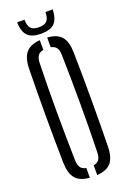

<svg xmlns="http://www.w3.org/2000/svg" viewBox="-177 -1001 714 1065"><g transform="rotate(-20 180.0 -468.0)"><path d="M158 6Q100.5 1.5 75 -29Q49.5 -59.5 48 -123Q46.5 -194.5 46 -263.2Q45.5 -332 45.5 -400Q45.5 -468 46 -536.5Q46.5 -605 48 -677Q49.5 -740.5 75 -771Q100.5 -801.5 158 -806V-748.5Q135.5 -745 125.2 -730.2Q115 -715.5 114 -687Q112 -616 111.2 -544.8Q110.5 -473.5 110.5 -402.2Q110.5 -331 111.5 -258.8Q112.5 -186.5 114 -113Q115 -84.5 125.2 -70Q135.5 -55.5 158 -51.5ZM201.5 6V-51.5Q224 -55.5 234.2 -70Q244.5 -84.5 245 -113Q247 -186.5 247.8 -258.8Q248.5 -331 248.5 -402.2Q248.5 -473.5 247.5 -544.8Q246.5 -616 245 -687Q244.5 -715.5 234.2 -729.8Q224 -744 201.5 -748.5V-806Q259.5 -802 285 -771.5Q310.5 -741 311.5 -677Q313 -605 313.5 -536.2Q314 -467.5 314 -399.8Q314 -332 313.5 -263.2Q313 -194.5 311.5 -123Q310.5 -59 285 -28.5Q259.5 2 201.5 6ZM179 -837Q124.5 -837 100 -861.2Q75.5 -885.5 73.5 -942H117Q117.5 -906 131.5 -890.5Q145.5 -875 179 -875Q212.5 -875 226.5 -890.5Q240.5 -906 241 -942H284Q281.5 -885.5 257.2 -861.2Q233 -837 179 -837Z"/></g></svg>

Font: Big Shoulders Stencil Display Thin
Style: Regular
Weight: 400
Version: Version 2.001